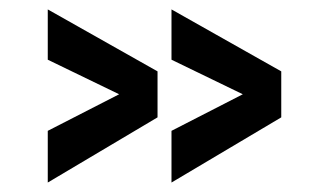

<svg xmlns="http://www.w3.org/2000/svg" viewBox="-20 -567 677 410"><path d="M346.2 -177.2V-287.6L498.5 -365.7L346.2 -439.5V-546.9L580.6 -414.6V-316.4ZM82 -177.2V-287.6L234.4 -365.7L82 -439.5V-546.9L316.4 -414.6V-316.4Z"/></svg>

Font: Antonio Medium
Style: Regular
Weight: 500
Designer: Vernon Adams
Foundry: Vernon Adams
Version: Version 1.002